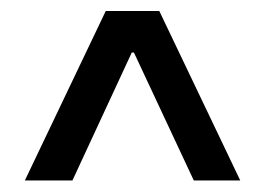

<svg xmlns="http://www.w3.org/2000/svg" viewBox="-20 -716 474 343"><path d="M204.1 -657.2H229.5V-622.1H204.1ZM24.4 -393.6 168.9 -696.3H264.6L409.2 -393.6H326.2L212.9 -635.7H221.7L109.4 -393.6Z"/></svg>

Font: Inter Display V
Style: Regular
Weight: 400
Designer: Rasmus Andersson
Foundry: rsms
Version: Version 3.015;git-src